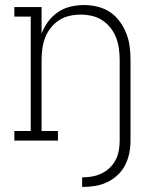

<svg xmlns="http://www.w3.org/2000/svg" viewBox="-20 -558 640 762"><path d="M306 184V146Q326 146 345.5 142.5Q365 139 383 130.5Q401 122 415.5 108Q430 94 439 76.5Q448 59 451.5 39.5Q455 20 455 0V-320Q455 -342 452 -364.5Q449 -387 441 -408Q433 -429 419 -447Q405 -465 386 -477.5Q367 -490 344.5 -495Q322 -500 300 -500Q278 -500 255.5 -495Q233 -490 214 -477.5Q195 -465 181 -447Q167 -429 159 -408Q151 -387 148 -364.5Q145 -342 145 -320V-38H210V0H37V-38H102V-492H37V-530H145V-424Q154 -449 170.5 -471.5Q187 -494 209.5 -509.5Q232 -525 259 -531.5Q286 -538 313 -538Q340 -538 367 -531.5Q394 -525 416.5 -510Q439 -495 455 -473Q471 -451 481 -426Q491 -401 494.5 -374Q498 -347 498 -320V0Q498 25 493 50Q488 75 476.5 97.5Q465 120 446 137.5Q427 155 404.5 165.5Q382 176 357 180Q332 184 306 184Z"/></svg>

Font: Iosevka Curly Slab XLtEx
Style: Regular
Weight: 200
Width: 7
Monospace: yes
Designer: Belleve Invis
Foundry: Belleve Invis
Version: Version 11.1.0; ttfautohint (v1.8.3)